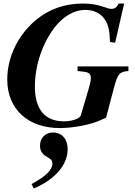

<svg xmlns="http://www.w3.org/2000/svg" viewBox="-20 -705 762 1084"><path d="M705 -330H418V-304C461 -300 470 -298 481 -292C487 -288 493 -277 493 -268C493 -243 488 -229 466 -154L435 -50C422 -31 380 -20 341 -20C235 -20 177 -86 177 -216C177 -340 222 -464 289 -551C333 -607 393 -649 462 -649C514 -649 554 -627 577 -587C593 -559 599 -529 601 -468L630 -464L681 -685H650C639 -663 628 -655 608 -655C599 -655 591 -657 572 -664C529 -679 494 -685 448 -685C346 -685 258 -654 184 -593C84 -510 21 -386 21 -256C21 -86 141 18 317 18C395 18 494 -1 551 -28L579 -41L623 -208C645 -290 655 -300 705 -304ZM171 359C290 309 362 226 362 137C362 83 332 43 279 43C238 43 206 73 206 116C206 143 214 163 246 181C270 194 276 204 276 218C276 254 237 292 158 334Z"/></svg>

Font: XITS
Style: Bold Italic
Weight: 700
Italic angle: -16.33°
Designer: MicroPress Inc., with final additions and corrections provided by Coen Hoffman, Elsevier (retired)
Version: Version 1.105